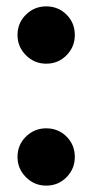

<svg xmlns="http://www.w3.org/2000/svg" viewBox="-20 -569 290 603"><path d="M125 -369Q88 -369 61.5 -395.5Q35 -422 35 -459Q35 -497 61.5 -523Q88 -549 125 -549Q163 -549 189 -523Q215 -497 215 -459Q215 -422 189 -395.5Q163 -369 125 -369ZM125 14Q88 14 61.5 -12.5Q35 -39 35 -76Q35 -114 61.5 -140Q88 -166 125 -166Q163 -166 189 -140Q215 -114 215 -76Q215 -39 189 -12.5Q163 14 125 14Z"/></svg>

Font: Cinzel Black
Style: Regular
Weight: 900
Designer: Natanael Gama
Version: Version 2.000